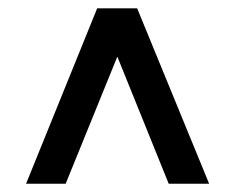

<svg xmlns="http://www.w3.org/2000/svg" viewBox="-20 -569 567 464"><path d="M311.5 -548.8 485.4 -125H387.7L231.4 -511.7H295.9L138.7 -125H43L214.8 -548.8Z"/></svg>

Font: Crimson Pro ExtraBold
Style: Regular
Weight: 800
Designer: Jacques Le Bailly
Foundry: Baron von Fonthausen
Version: Version 1.003